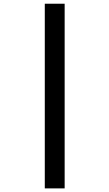

<svg xmlns="http://www.w3.org/2000/svg" viewBox="-20 -832 602 1057"><path d="M226.6 205.1V-811.5H335.9V205.1Z"/></svg>

Font: Reddit Mono
Style: Bold
Weight: 700
Designer: Stephen Hutchings
Foundry: Reddit
Version: Version 1.009